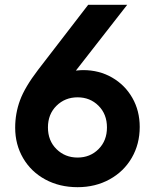

<svg xmlns="http://www.w3.org/2000/svg" viewBox="-20 -765 642 797"><path d="M43 -235Q43 -294 63 -348.5Q83 -403 138 -475L346 -745H508L295 -472Q315 -474 325 -474Q392 -474 445.5 -443Q499 -412 529.5 -358.5Q560 -305 560 -238Q560 -167 527 -110Q494 -53 435 -20.5Q376 12 302 12Q227 12 168 -20Q109 -52 76 -108.5Q43 -165 43 -235ZM302 -111Q354 -111 389 -146Q424 -181 424 -236Q424 -291 389 -326Q354 -361 302 -361Q250 -361 214.5 -326Q179 -291 179 -236Q179 -181 214.5 -146Q250 -111 302 -111Z"/></svg>

Font: Eudoxus Sans
Style: Bold
Weight: 700
Designer: Stijn de Vries
Foundry: tokotype
Version: Version 2.005